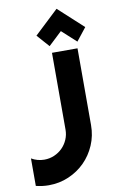

<svg xmlns="http://www.w3.org/2000/svg" viewBox="-101 -983 622 1035"><g transform="rotate(-10 210.5 -465.0)"><path d="M359.9 -279.8Q359.9 -221.7 337.9 -170.7Q315.9 -119.6 278.1 -81.8Q240.2 -43.9 189.2 -22Q138.2 0 80.1 0Q44.9 0 9.8 -8.8V-159.2Q25.4 -149.9 43.5 -145Q61.5 -140.1 80.1 -140.1Q108.9 -140.1 134.5 -151.1Q160.2 -162.1 179.2 -181.2Q198.2 -200.2 209.2 -225.6Q220.2 -251 220.2 -279.8V-700.2H359.9ZM153.8 -805.7 285.6 -929.7 420.9 -805.7 365.7 -735.8 287.6 -807.1 213.9 -737.8Z"/></g></svg>

Font: Righteous
Style: Regular
Weight: 400
Version: Version 1.000